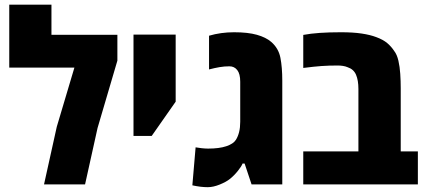

<svg xmlns="http://www.w3.org/2000/svg" viewBox="-20 -777 1790 809"><path d="M165.5 0 219.2 -242.7 293.5 -492.2H19V-757.3H196.8V-630.4H474.6V-521.5L391.1 -237.8L338.4 0Z M542.5 -204.1V-631.3H720.2V-348.6L619.1 -204.1Z M855.5 11.7Q840.8 11.7 824.7 9.8Q808.6 7.8 790.5 3.9L804.2 -156.2Q813.5 -154.3 829.1 -152.6Q844.7 -150.9 856.9 -150.9Q903.8 -150.9 933.6 -160.9Q963.4 -170.9 974.1 -188Q982.9 -202.1 987.5 -220.7Q992.2 -239.3 992.2 -264.2V-432.6Q992.2 -465.8 979.7 -481.7Q967.3 -497.6 946.8 -497.6Q925.3 -497.6 905 -494.1Q884.8 -490.7 860.8 -484.4V-626.5Q910.6 -641.1 966.3 -641.1Q1024.4 -641.1 1062.5 -630.4Q1100.6 -619.6 1122.6 -600.6Q1153.8 -573.7 1161.6 -533.2Q1169.4 -492.7 1169.4 -437V0H1040L1010.7 -87.9H1002Q998 -76.7 982.4 -57.1Q966.8 -37.6 949.2 -23.4Q933.6 -10.7 906 0.5Q878.4 11.7 855.5 11.7Z M1257.8 0V-139.2H1490.2V-401.9Q1490.2 -438.5 1480.2 -461.9Q1470.2 -485.4 1444.8 -493.7Q1436 -497.6 1424.8 -499.3Q1413.6 -501 1403.3 -501Q1366.2 -501 1335 -498.8Q1303.7 -496.6 1257.8 -490.7V-629.9Q1288.6 -635.7 1327.6 -638.4Q1366.7 -641.1 1416.5 -641.1Q1467.8 -641.1 1503.7 -635.7Q1539.6 -630.4 1565.4 -620.6Q1594.7 -609.9 1612.1 -595Q1629.4 -580.1 1641.1 -562Q1652.8 -546.9 1658.7 -521.2Q1664.6 -495.6 1666.5 -465.6Q1668.5 -435.5 1668.5 -405.8V-139.2H1740.7V0Z"/></svg>

Font: Open Sans SemiCondensed ExtraBold
Style: Regular
Weight: 800
Width: 4
Designer: Monotype Design Team
Foundry: Monotype Imaging Inc.
Version: Version 3.000